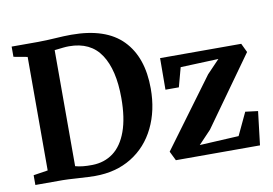

<svg xmlns="http://www.w3.org/2000/svg" viewBox="-79 -879 1442 1016"><g transform="rotate(-10 642.0 -371.0)"><path d="M112 -64.5V-674.5L38 -688V-743H180.5Q206 -743 234.2 -744.5Q262.5 -746 271 -746.5Q322 -750 359 -750Q544.5 -750 634.5 -657.5Q724.5 -565 724.5 -396.5Q724.5 -279 679.5 -187Q634.5 -95 550.8 -43.5Q467 8 354.5 8Q326.5 8 263.5 4Q203.5 0 182.5 0H34.5V-52.5ZM259 -61.5Q295 -51 350 -52Q415 -53 462.8 -88.5Q510.5 -124 536.5 -195.8Q562.5 -267.5 562.5 -374.5Q562.5 -526 507.5 -609Q452.5 -692 337 -692Q321.5 -692 305.5 -690.2Q289.5 -688.5 277 -687L259 -685ZM1036.5 -418 1104 -488.5 900 -480.5 872 -377H800L801 -546.5H1237L1260 -498.5L995 -127.5L928 -57L1138.5 -68L1195.5 -189L1263 -180.5L1241.5 0H789.5L765 -50Z"/></g></svg>

Font: Merriweather Text
Style: Bold
Weight: 700
Designer: Eben Sorkin
Foundry: Eben Sorkin
Version: Version 2.100